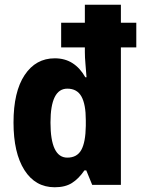

<svg xmlns="http://www.w3.org/2000/svg" viewBox="-20 -780 595 810"><path d="M211 10Q129 10 83 -62.5Q37 -135 37 -263Q37 -393 84 -463.5Q131 -534 211 -534Q254 -534 286 -513.5Q318 -493 340 -454H345Q343 -483 340.5 -510.5Q338 -538 338 -560V-580H238V-684H338V-760H490V-684H555V-580H490V0H369L344 -61H336Q312 -26 283.5 -8Q255 10 211 10ZM264 -115Q305 -115 323 -147.5Q341 -180 342 -249V-273Q342 -340 323.5 -373Q305 -406 264 -406Q193 -406 193 -263Q193 -115 264 -115Z"/></svg>

Font: Noto Sans Myanmar Condensed ExtraBold
Style: Regular
Weight: 800
Width: 3
Designer: Monotype Design Team
Foundry: Monotype Imaging Inc.
Version: Version 2.107; ttfautohint (v1.8.4.7-5d5b)